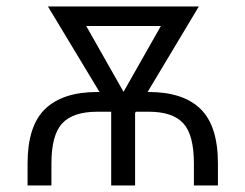

<svg xmlns="http://www.w3.org/2000/svg" viewBox="-20 -565 748 585"><path d="M136.7 0H64V-66.9Q64 -181.2 117.4 -232.9Q170.9 -284.7 276.9 -284.7H283.2L126 -545.4H585.9L429.7 -284.7H433.1Q538.1 -284.7 591.1 -232.9Q644 -181.2 644 -66.9V0H570.8V-66.9Q570.8 -154.3 538.3 -189.5Q505.9 -224.6 433.1 -224.6H394L391.6 -220.7V0H318.8V-224.6H276.9Q202.6 -224.6 169.7 -189.2Q136.7 -153.8 136.7 -66.9ZM356.4 -285.2 470.2 -485.8H242.7Z"/></svg>

Font: Interop Light
Style: Regular
Weight: 300
Designer: Rasmus Andersson, Google, Jang Haemin
Foundry: jhaemin
Version: Version 1.007